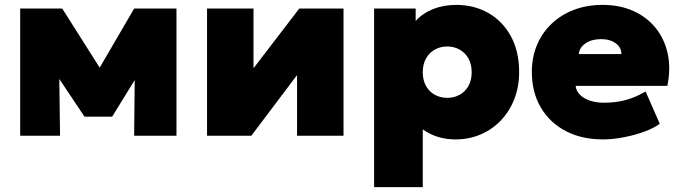

<svg xmlns="http://www.w3.org/2000/svg" viewBox="-20 -555 2780 785"><path d="M62.5 0V-520H231.5H234.5L431.5 -209L346.5 -208L528.5 -520H701.5V0H528.5L531.5 -307L570.5 -292L438.5 -78H325.5L182.5 -292L221.5 -307L225.5 0Z M826.5 0V-520H1016.5V-276L1203.5 -520H1384.5V0H1194.5V-248L1007.5 0Z M1509.5 210V-520H1679.5V-469Q1706.5 -500 1749.8 -517.5Q1793 -535 1845.5 -535Q1918.5 -535 1976.8 -501.8Q2035 -468.5 2068.8 -406.8Q2102.5 -345 2102.5 -260Q2102.5 -201 2083.2 -151Q2064 -101 2029 -63.8Q1994 -26.5 1946.2 -5.8Q1898.5 15 1841.5 15Q1805 15 1771.5 5Q1738 -5 1708.5 -26V210ZM1808.5 -155Q1837 -155 1859.8 -167.8Q1882.5 -180.5 1895.5 -204Q1908.5 -227.5 1908.5 -260Q1908.5 -292.5 1895.2 -316Q1882 -339.5 1859.2 -352.2Q1836.5 -365 1808.5 -365Q1780.5 -365 1757.8 -352.2Q1735 -339.5 1721.8 -316Q1708.5 -292.5 1708.5 -260Q1708.5 -227.5 1721.5 -204Q1734.5 -180.5 1757.2 -167.8Q1780 -155 1808.5 -155Z M2445.5 15Q2358 15 2292.5 -19.5Q2227 -54 2190.8 -116Q2154.5 -178 2154.5 -261Q2154.5 -321.5 2175.8 -371.8Q2197 -422 2235.8 -458.5Q2274.5 -495 2327.2 -515Q2380 -535 2443.5 -535Q2514.5 -535 2569.8 -510Q2625 -485 2661 -440.2Q2697 -395.5 2710 -335.2Q2723 -275 2708.5 -204H2333.5Q2335.5 -183.5 2350.8 -168Q2366 -152.5 2391.5 -143.8Q2417 -135 2449.5 -135Q2497 -135 2538 -146Q2579 -157 2619.5 -181L2677.5 -49Q2654.5 -31.5 2615 -17Q2575.5 -2.5 2530.5 6.2Q2485.5 15 2445.5 15ZM2346.5 -334H2520.5Q2520.5 -361 2497.5 -378Q2474.5 -395 2437.5 -395Q2399.5 -395 2374.2 -378Q2349 -361 2346.5 -334Z"/></svg>

Font: Geologica Cursive Black
Style: Regular
Weight: 900
Designer: Sindre Bremnes, Frode Helland
Foundry: Monokrom Skriftforlag AS
Version: Version 1.010;gftools[0.9.28]